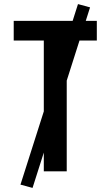

<svg xmlns="http://www.w3.org/2000/svg" viewBox="-20 -837 540 938"><path d="M194 0V-639H47V-735H453V-639H306V0ZM139 81 80 65 361 -817 420 -801Z"/></svg>

Font: Iosevka SS04
Style: Bold
Weight: 700
Monospace: yes
Designer: Belleve Invis
Foundry: Belleve Invis
Version: Version 19.0.0; ttfautohint (v1.8.4)